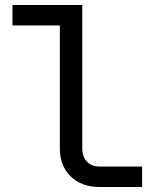

<svg xmlns="http://www.w3.org/2000/svg" viewBox="-20 -750 640 770"><path d="M380 0Q307 0 263.5 -42.5Q220 -85 220 -155V-648H30V-730H310V-155Q310 -121 329 -101.5Q348 -82 380 -82H550V0Z"/></svg>

Font: NKDuy Mono
Style: Regular
Weight: 400
Monospace: yes
Designer: NKDuy
Foundry: NKDuy
Version: Version 2.251; ttfautohint (v1.8.4.7-5d5b)